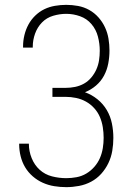

<svg xmlns="http://www.w3.org/2000/svg" viewBox="-20 -763 540 791"><path d="M253 8Q228 8 203.5 4Q179 0 156.5 -10Q134 -20 115 -36.5Q96 -53 83.5 -74Q71 -95 65 -119.5Q59 -144 59 -168Q59 -169 59 -169.5Q59 -170 59 -171H99Q99 -170 99 -169.5Q99 -169 99 -169Q99 -140 110.5 -111.5Q122 -83 143.5 -63.5Q165 -44 194 -36.5Q223 -29 253 -29Q274 -29 295.5 -33Q317 -37 335.5 -48Q354 -59 368.5 -75.5Q383 -92 391.5 -111.5Q400 -131 403.5 -152.5Q407 -174 407 -195Q407 -217 403.5 -239Q400 -261 391.5 -281Q383 -301 368 -317.5Q353 -334 334 -344.5Q315 -355 293.5 -359.5Q272 -364 250 -364H196V-401H250Q270 -401 289.5 -405Q309 -409 326 -418.5Q343 -428 356 -443.5Q369 -459 377 -477Q385 -495 388 -514.5Q391 -534 391 -554Q391 -583 383.5 -612Q376 -641 357 -663.5Q338 -686 310 -696Q282 -706 253 -706Q226 -706 199 -698Q172 -690 153 -670.5Q134 -651 124.5 -624.5Q115 -598 115 -571Q115 -570 115 -569Q115 -568 115 -567H75Q75 -568 75 -569Q75 -570 75 -572Q75 -595 80.5 -618Q86 -641 97 -661.5Q108 -682 125 -698.5Q142 -715 162.5 -725Q183 -735 206.5 -739Q230 -743 253 -743Q277 -743 301.5 -738.5Q326 -734 347.5 -722Q369 -710 385.5 -691.5Q402 -673 412.5 -650.5Q423 -628 427 -603.5Q431 -579 431 -555Q431 -528 426 -501.5Q421 -475 408.5 -451.5Q396 -428 375.5 -410.5Q355 -393 330 -383Q358 -373 381.5 -354Q405 -335 420 -309.5Q435 -284 441 -254.5Q447 -225 447 -195Q447 -168 442.5 -141.5Q438 -115 426.5 -91Q415 -67 397 -47Q379 -27 355.5 -14.5Q332 -2 305.5 3Q279 8 253 8Z"/></svg>

Font: Iosevka SS04 Extralight
Style: Regular
Weight: 200
Monospace: yes
Designer: Belleve Invis
Foundry: Belleve Invis
Version: Version 19.0.0; ttfautohint (v1.8.4)